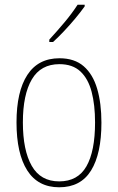

<svg xmlns="http://www.w3.org/2000/svg" viewBox="-20 -784 500 814"><path d="M410 -264Q410 -132 366 -61Q322 10 231 10Q141 10 95.5 -61.5Q50 -133 50 -265Q50 -396 96 -466.5Q142 -537 232 -537Q296 -537 335 -503Q374 -469 392 -407.5Q410 -346 410 -264ZM77 -265Q77 -147 114.5 -81Q152 -15 231 -15Q310 -15 346.5 -79Q383 -143 383 -265Q383 -339 368.5 -394.5Q354 -450 321 -481Q288 -512 232 -512Q153 -512 115 -447.5Q77 -383 77 -265ZM339 -757Q322 -733 299 -705.5Q276 -678 251.5 -652Q227 -626 205 -606H189V-616Q223 -653 254 -690Q285 -727 309 -764H339Z"/></svg>

Font: Noto Sans Bengali Condensed Thin
Style: Regular
Weight: 100
Width: 3
Designer: Joana Ranito - Universal Thirst; Jelle Bosma - Monotype Design Team
Foundry: Universal Thirst ehf.
Version: Version 3.000; ttfautohint (v1.8.4.7-5d5b)